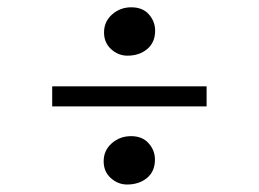

<svg xmlns="http://www.w3.org/2000/svg" viewBox="-20 -553 709 526"><path d="M329 -400.5Q304 -400.5 284.5 -418.2Q265 -436 265 -464Q265 -494 287.2 -513.5Q309.5 -533 339.5 -533Q371 -533 388 -513.5Q405 -494 405 -469Q405 -437 383.5 -418.8Q362 -400.5 329 -400.5ZM546 -316.5V-261.5H123V-316.5ZM264 -111Q264 -141 286.2 -160.5Q308.5 -180 339 -180Q370 -180 387.2 -160.5Q404.5 -141 404.5 -116Q404.5 -83.5 382.8 -65.5Q361 -47.5 328 -47.5Q303.5 -47.5 283.8 -65Q264 -82.5 264 -111Z"/></svg>

Font: Merriweather 120pt Black
Style: Regular
Weight: 900
Designer: Eben Sorkin
Foundry: Eben Sorkin
Version: Version 2.100